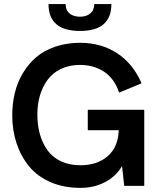

<svg xmlns="http://www.w3.org/2000/svg" viewBox="-20 -911 789 941"><path d="M372.1 -759.3Q217.8 -759.3 217.8 -891.1H301.8Q301.8 -860.4 321.3 -844.7Q340.8 -829.1 372.1 -829.1Q403.3 -829.1 422.6 -845.2Q441.9 -861.3 441.9 -891.1H525.9Q525.9 -759.3 372.1 -759.3ZM410.2 -373H687V0H588.9L578.1 -97.2Q549.8 -47.9 495.8 -19Q441.9 9.8 374 9.8Q291.5 9.8 226.6 -18.8Q161.6 -47.4 121.6 -96.9Q81.5 -146.5 60.8 -209.7Q40 -272.9 40 -345.2Q40 -402.8 52.5 -454.8Q64.9 -506.8 91.8 -552Q118.7 -597.2 157.2 -630.4Q195.8 -663.6 251.2 -682.4Q306.6 -701.2 373 -701.2Q475.6 -701.2 554 -650.1Q632.3 -599.1 673.8 -502.9L564 -457Q541 -525.4 490.7 -559.1Q440.4 -592.8 372.1 -592.8Q319.3 -592.8 278.3 -573Q237.3 -553.2 212.6 -519Q188 -484.9 175.5 -442.1Q163.1 -399.4 163.1 -350.1Q163.1 -297.4 175.5 -253.2Q188 -209 212.9 -174.3Q237.8 -139.6 279.1 -120.4Q320.3 -101.1 374 -101.1Q457 -101.1 508.1 -145.8Q559.1 -190.4 562 -272.9H410.2Z"/></svg>

Font: HK Grotesk Legacy
Style: Bold
Weight: 700
Designer: Alfredo Marco Pradil
Foundry: Hanken Design Co.
Version: Version 2.022;PS 002.022;hotconv 1.0.88;makeotf.lib2.5.64775